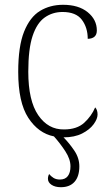

<svg xmlns="http://www.w3.org/2000/svg" viewBox="-20 -563 461 801"><path d="M234 218Q210 218 195 208Q180 198 180 183Q180 172 185 163Q192 172 203 179Q214 186 230 186Q252 186 263 171.5Q274 157 274 131Q274 101 252.5 68Q231 35 205 6Q140 -7 98 -71.5Q56 -136 56 -263Q56 -370 80.5 -431Q105 -492 147 -517.5Q189 -543 243 -543Q308 -543 346 -512Q384 -481 384 -436Q384 -402 346 -401Q346 -448 321.5 -480.5Q297 -513 241 -513Q199 -513 166.5 -490Q134 -467 116 -413Q98 -359 98 -264Q98 -143 139.5 -82.5Q181 -22 247 -23Q301 -23 331.5 -51Q362 -79 377 -115Q387 -105 387 -85Q387 -67 370.5 -44.5Q354 -22 322.5 -6Q291 10 245 10Q268 33 289.5 64.5Q311 96 311 131Q311 173 291 195.5Q271 218 234 218Z"/></svg>

Font: Noto Serif SemiCondensed ExtraLight
Style: Regular
Weight: 200
Width: 4
Designer: Monotype Design Team
Foundry: Monotype Imaging Inc.
Version: Version 2.014